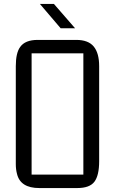

<svg xmlns="http://www.w3.org/2000/svg" viewBox="-20 -952 582 972"><path d="M366 -750Q427 -750 454.5 -716.5Q482 -683 482 -617V-136Q482 -64 458 -32Q434 0 371 0H179Q83 0 66 -72Q60 -94 60 -121V-617Q60 -684 82 -714Q107 -750 171 -750ZM140 -68H402V-682H140ZM360 -809H287L182 -932H253Z"/></svg>

Font: Kelly Slab
Style: Regular
Weight: 400
Designer: Denis Masharov
Foundry: Denis Masharov
Version: Version 1.001